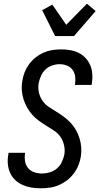

<svg xmlns="http://www.w3.org/2000/svg" viewBox="-20 -1010 540 1038"><path d="M200 8Q174 8 149.5 4Q125 0 102.5 -10Q80 -20 62.5 -36.5Q45 -53 35 -75Q25 -97 22.5 -122.5Q20 -148 25 -174L26 -184H116L115 -178Q112 -156 116 -135.5Q120 -115 133 -100Q146 -85 166 -78.5Q186 -72 208 -72Q228 -72 249.5 -78.5Q271 -85 288 -99.5Q305 -114 314.5 -134.5Q324 -155 328 -175Q332 -201 326 -226Q320 -251 306.5 -270.5Q293 -290 272.5 -303.5Q252 -317 231 -330Q210 -343 190.5 -357Q171 -371 155 -389Q139 -407 127 -428Q115 -449 107.5 -472.5Q100 -496 98 -521.5Q96 -547 101 -573Q104 -596 113 -619Q122 -642 137 -662.5Q152 -683 172 -699Q192 -715 214.5 -725Q237 -735 261 -739Q285 -743 309 -743Q334 -743 358.5 -739Q383 -735 404.5 -724.5Q426 -714 442 -697Q458 -680 467.5 -658Q477 -636 479 -611Q481 -586 477 -561L475 -551H385L386 -557Q389 -578 386 -598Q383 -618 371.5 -633.5Q360 -649 341 -656Q322 -663 301 -663Q282 -663 261.5 -656Q241 -649 225.5 -634Q210 -619 201.5 -599.5Q193 -580 189 -560Q185 -534 190.5 -509.5Q196 -485 210 -465Q224 -445 244.5 -431.5Q265 -418 285.5 -405.5Q306 -393 325.5 -378.5Q345 -364 361.5 -346.5Q378 -329 390 -308Q402 -287 409.5 -263.5Q417 -240 419 -214.5Q421 -189 417 -163Q413 -139 403.5 -115.5Q394 -92 378 -71Q362 -50 341.5 -34.5Q321 -19 297.5 -9Q274 1 249 4.5Q224 8 200 8ZM278 -815 208 -955 263 -985 338 -876 450 -990 497 -950 380 -815Z"/></svg>

Font: Iosevka Medium
Style: Italic
Weight: 500
Italic angle: -9°
Monospace: yes
Designer: Belleve Invis
Foundry: Belleve Invis
Version: Version 32.5.0; ttfautohint (v1.8.4)